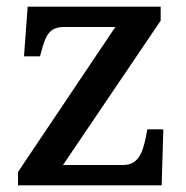

<svg xmlns="http://www.w3.org/2000/svg" viewBox="-20 -556 557 576"><path d="M34 0H465L470 -168H422L417 -142C407 -94 393 -61 349 -61H169L462 -494V-536H63L52 -387H100L103 -398C117 -451 128 -475 173 -475H326L34 -40Z"/></svg>

Font: Noto Naskh Arabic UI Medium
Style: Regular
Weight: 500
Designer: Monotype Design Team, David Williams, Mohamad Dakak and Nizar Qandah
Foundry: Monotype Imaging Inc.
Version: Version 2.014